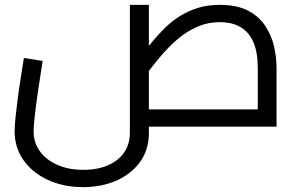

<svg xmlns="http://www.w3.org/2000/svg" viewBox="-20 -520 1231 788"><path d="M321 248Q242 248 178 219Q114 190 77 138Q40 86 40 19Q40 -2 43.5 -36.5Q47 -71 52.5 -113.5Q58 -156 65 -199.5Q72 -243 78 -282L155 -270Q144 -201 135.5 -142.5Q127 -84 122.5 -42.5Q118 -1 118 19Q118 65 143.5 100.5Q169 136 215 156.5Q261 177 321 177Q381 177 424 158Q467 139 490 105Q513 71 513 25V-500H591V25Q591 95 554.5 145Q518 195 457 221.5Q396 248 321 248ZM591 0V-71H1110L1038 -6V-241Q1038 -304 1020.5 -345.5Q1003 -387 968.5 -408Q934 -429 882 -429Q838 -429 800.5 -414.5Q763 -400 731 -376.5Q699 -353 671.5 -324.5Q644 -296 621 -267Q598 -238 579 -214L553 -285Q578 -316 603.5 -347Q629 -378 657 -405.5Q685 -433 718.5 -454Q752 -475 792 -487.5Q832 -500 882 -500Q953 -500 998.5 -476Q1044 -452 1069.5 -412.5Q1095 -373 1105 -328Q1115 -283 1115 -241V0Z"/></svg>

Font: Cairo
Style: Regular
Weight: 400
Designer: Mohamed Gaber, Accademia di Belle Arti di Urbino
Foundry: Kief Type Foundry, Accademia di Belle Arti di Urbino
Version: Version 3.120